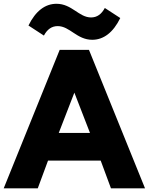

<svg xmlns="http://www.w3.org/2000/svg" viewBox="-46 -1020 805 1040"><path d="M-25.9 0H158.6L214.1 -150H499.5L555 0H739.5L435.9 -750H277.3ZM191.8 -827.3C209.5 -860.5 233.6 -878.6 266.4 -878.6C332.3 -878.6 370 -804.5 453.6 -804.5C515 -804.5 566.8 -843.6 605.5 -922.3L521.8 -976.8C504.1 -943.6 480 -925.5 447.3 -925.5C381.4 -925.5 343.6 -999.5 260 -999.5C198.6 -999.5 146.8 -960.5 108.2 -881.8ZM356.8 -518.2 441.4 -300H272.3Z"/></svg>

Font: Spartan MB ExtBd
Style: Regular
Weight: 800
Designer: Matt Bailey, Mirko Velimirovic
Foundry: Matt Bailey
Version: Version 1.005